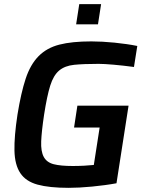

<svg xmlns="http://www.w3.org/2000/svg" viewBox="-20 -895 710 923"><path d="M48 0ZM459 -282H336L352 -387H598L540 -14Q513 -9 483 -5Q453 -1 422.5 2Q392 5 363 6.5Q334 8 310 8Q217 8 160.5 -7.5Q104 -23 77.5 -63Q51 -103 49.5 -171Q48 -239 64 -344Q81 -449 103.5 -517Q126 -585 165.5 -625Q205 -665 265.5 -680.5Q326 -696 419 -696Q444 -696 472.5 -694.5Q501 -693 530.5 -690Q560 -687 588 -683Q616 -679 640 -674L624 -573Q572 -580 526 -584Q480 -588 454 -588Q382 -588 337 -583.5Q292 -579 264.5 -556Q237 -533 221.5 -483.5Q206 -434 192 -344Q180 -264 178 -215.5Q176 -167 190.5 -140.5Q205 -114 238.5 -105.5Q272 -97 330 -97Q357 -97 385.5 -98.5Q414 -100 431 -102ZM346 -778ZM346 -778 361 -875H466L451 -778Z"/></svg>

Font: Azeri Sans SemiBold
Style: Italic
Weight: 600
Designer: Hector Gatti & Omnibus-Type (original fonts) / Cristiano Sobral (main changes and remastering)
Foundry: Omnibus-Type
Version: Version 0.07;August 21, 2020;FontCreator 13.0.0.2681 64-bit;